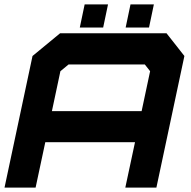

<svg xmlns="http://www.w3.org/2000/svg" viewBox="-30 -851 868 871"><path d="M-9.5 0 117.5 -597 242.5 -700H725.5L806.5 -597L679.5 0H538.5L582.5 -206H175.5L131.5 0ZM205.5 -347H612.5L651 -528L627 -558.5H281L244 -528ZM540 -726 562 -831H668L646 -726ZM332 -726 354 -831H460L438 -726Z"/></svg>

Font: Tourney Expanded Black
Style: Italic
Weight: 900
Width: 7
Italic angle: -12°
Designer: Tyler Finck
Foundry: Etcetera Type Co
Version: Version 1.010; ttfautohint (v1.8.3)